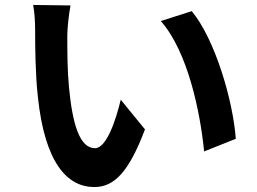

<svg xmlns="http://www.w3.org/2000/svg" viewBox="-20 -736 1040 776"><path d="M566 -213 468 -333C449 -253 411 -137 364 -137C301 -137 273 -237 259 -381C252 -453 252 -528 252 -593C252 -621 258 -678 265 -714L114 -716C120 -685 122 -643 122 -615V-608C122 -546 123 -434 133 -345C161 -77 252 20 361 20C441 20 500 -39 566 -213ZM933 -175C922 -328 850 -576 755 -691L630 -651C739 -527 789 -285 805 -124L933 -175Z"/></svg>

Font: Glow Sans SC Normal
Style: Bold
Weight: 700
Designer: Ryoko NISHIZUKA (kana, bopomofo & ideographs); Paul D. Hunt (Latin, Greek & Cyrillic); Sandoll Communications, Soo-young
Version: Version 0.93